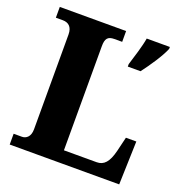

<svg xmlns="http://www.w3.org/2000/svg" viewBox="-129 -825 882 936"><g transform="rotate(20 312.0 -357.0)"><path d="M23 0H591L598 -225H544L526 -150C511 -89 488 -64 451 -64H281V-604C281 -643 292 -658 327 -658H367V-714H23V-658H59C87 -658 109 -643 109 -602V-110C109 -71 87 -56 66 -56H23ZM434 -567V-554H500C533 -597 577 -662 594 -704V-714H474C467 -671 446 -606 434 -567Z"/></g></svg>

Font: Noto Serif Devanagari SemiCondensed ExtraBold
Style: Regular
Weight: 800
Width: 4
Designer: Universal Thirst, Indian Type Foundry and the Monotype Design Team
Foundry: Monotype Imaging Inc.
Version: Version 2.004